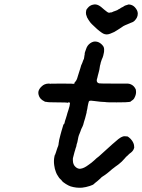

<svg xmlns="http://www.w3.org/2000/svg" viewBox="-20 -827 658 889"><path d="M413 -634Q424 -636 435 -632Q449 -626 458 -613Q463 -605 462 -594Q462 -586 461 -583Q458 -567 455 -560Q453 -556 452 -553.5Q451 -551 449 -545Q446 -537 445 -530Q444 -527 443 -523Q441 -514 440 -504Q439 -499 436 -488Q434 -480 433 -477Q432 -474 431 -468Q427 -456 428 -452Q429 -448 431.5 -445Q434 -442 440 -441Q443 -440 505 -440Q567 -440 572 -440Q581 -439 587 -436Q602 -429 609 -412Q610 -408 610 -401Q610 -388 603 -375Q600 -367 590 -361Q587 -358 586 -358Q586 -356 579 -355Q571 -353 520 -353Q473 -353 470.5 -354Q468 -355 458.5 -355Q449 -355 444 -356Q423 -358 419 -359Q413 -360 401 -361Q397 -361 394.5 -360Q392 -359 391 -356Q390 -353 388.5 -346.5Q387 -340 386 -334.5Q385 -329 384.5 -324.5Q384 -320 382.5 -315.5Q381 -311 381 -306Q380 -300 374 -279Q372 -272 369 -263Q365 -246 362 -241Q360 -238 358 -233Q356 -228 355 -226Q354 -224 353 -220Q352 -216 348.5 -208.5Q345 -201 343 -193Q339 -174 338 -168Q336 -164 335 -159Q334 -149 330 -140Q329 -135 328 -132.5Q327 -130 325 -123Q319 -100 318 -96Q317 -94 317.5 -83.5Q318 -73 320 -69Q322 -62 327 -57Q335 -48 345 -46Q349 -45 354 -46Q369 -48 389 -63Q404 -73 418 -86Q422 -90 426.5 -94Q431 -98 438 -103Q517 -175 528 -183Q541 -193 549 -195Q554 -197 560 -196Q572 -196 574 -193Q574 -193 578 -190Q585 -185 592 -175Q601 -161 601 -150Q601 -146 601.5 -146.5Q602 -147 601 -142Q598 -130 587 -121Q578 -115 571 -107Q567 -104 563.5 -100.5Q560 -97 558 -94Q555 -90 544 -79Q538 -74 532.5 -69Q527 -64 523.5 -62Q520 -60 515 -56Q510 -52 506 -49Q500 -45 489 -35Q486 -32 483 -30Q480 -28 478 -26Q467 -17 457 -11Q451 -8 444 0Q430 13 419 21Q417 23 417 23Q416 25 409 29Q406 30 396 34Q378 40 360 42Q333 44 307 36Q298 33 285 25Q270 16 265 8Q264 6 260 3Q254 -2 249 -11Q242 -21 239 -30Q233 -45 231 -62Q228 -83 232 -102Q234 -110 234 -110Q236 -110 237 -116Q238 -119 239 -121.5Q240 -124 242.5 -132.5Q245 -141 246 -143Q250 -151 251 -158Q251 -160 251.5 -163Q252 -166 252 -166.5Q252 -167 253 -172L254 -179L260 -203Q262 -211 264.5 -219.5Q267 -228 270.5 -239.5Q274 -251 274 -251.5Q274 -252 275 -251L277 -253Q279 -257 281 -267Q282 -269 285 -279Q288 -289 289 -292Q290 -298 292 -303Q297 -317 302 -336Q304 -347 304 -349Q303 -354 297 -353Q295 -352 295 -352L294 -351Q291 -353 243 -353Q201 -353 197 -355Q196 -355 191.5 -355.5Q187 -356 185 -358Q164 -368 159 -387Q156 -398 159 -407Q163 -418 173 -427Q185 -439 204 -440H210Q209 -439 212 -439Q215 -439 216.5 -439.5Q218 -440 264.5 -440Q311 -440 311.5 -439.5Q312 -439 316 -439Q320 -439 322 -439Q327 -441 325 -444Q325 -445 326 -446Q335 -453 340 -473Q341 -476 345 -489Q349 -502 352 -511Q357 -530 359 -531Q360 -532 362 -538.5Q364 -545 365 -547Q370 -555 370 -563Q370 -565 371 -570Q373 -577 372 -578Q371 -580 379 -601Q384 -617 398 -627Q405 -632 413 -634ZM414 -806Q424 -808 435 -803Q446 -798 463 -782Q479 -768 485 -768Q489 -768 491 -769Q493 -770 493 -770Q493 -768 500 -771Q504 -773 505 -773.5Q506 -774 509.5 -775Q513 -776 515 -777Q524 -780 524 -780.5Q524 -781 525 -781.5Q526 -782 529 -784Q532 -786 535 -787L538 -789Q538 -789 539 -790Q540 -791 541.5 -791.5Q543 -792 545 -793Q553 -797 555 -799Q557 -801 568 -804Q573 -805 574.5 -806Q576 -807 579 -806Q593 -805 604 -794Q618 -779 618 -764Q618 -753 613 -744Q602 -726 590 -723Q586 -722 583.5 -720.5Q581 -719 571 -715Q558 -710 551 -706Q546 -702 543 -700.5Q540 -699 537 -696.5Q534 -694 530 -692Q526 -690 523 -687.5Q520 -685 509 -679Q488 -669 479 -668Q465 -666 452 -675Q443 -681 430 -692Q398 -721 397 -725Q396 -726 393.5 -729.5Q391 -733 389.5 -735.5Q388 -738 387 -740Q383 -745 381 -753Q378 -759 378 -767Q378 -770 378 -770L379 -777Q380 -781 380 -782Q380 -783 386 -790Q392 -797 397 -800Q405 -805 414 -806Z"/></svg>

Font: TT2020 Style E
Style: Italic
Weight: 400
Italic angle: -15°
Version: Version 0.2.000